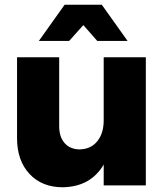

<svg xmlns="http://www.w3.org/2000/svg" viewBox="-20 -783 704 811"><path d="M332 -677 272 -610H144L253 -763H410L519 -610H391ZM418 -541H596V0H418V-88Q363 6 245 8Q157 8 104.5 -48.5Q52 -105 52 -199V-541H230V-250Q230 -204 253.5 -178Q277 -152 317 -152Q364 -153 391 -186.5Q418 -220 418 -274Z"/></svg>

Font: Montserrat arm
Style: Bold
Weight: 700
Designer: Julieta Ulanovsky
Foundry: Julieta Ulanovsky
Version: Version 6.000;PS 006.000;hotconv 1.0.88;makeotf.lib2.5.64775